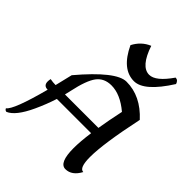

<svg xmlns="http://www.w3.org/2000/svg" viewBox="-284 -1089 1252 1252"><g transform="rotate(45 341.5 -463.5)"><path d="M500.5 -327.6Q513.7 -409.7 535.2 -509.8Q447.3 -584 364.7 -584Q298.3 -584 262.7 -536.9Q227.1 -489.7 201.7 -369.6Q197.3 -348.6 191.9 -327.6ZM2 22.9Q-11.7 21 -16.6 8.3Q23.9 -19 90.3 -269.5Q52.2 -269.5 52.2 -308.1Q52.2 -318.8 55.2 -332.5Q79.6 -327.6 105.5 -327.6Q119.1 -382.8 134.3 -447.3Q322.8 -670.4 417 -670.4Q548.8 -670.4 654.3 -555.2Q595.7 -278.8 595.7 -154.8Q595.7 -54.2 634.3 -54.2Q597.2 15.1 538.1 15.1Q479 15.1 479 -120.1Q479 -181.2 491.2 -269.5H175.3Q152.3 -197.3 118.7 -125Q62 -2.4 2 22.9ZM448.7 -706.5Q337.4 -706.5 266.6 -856.9Q300.8 -922.9 365.7 -949.7Q413.6 -806.2 489.3 -806.2Q549.3 -806.2 624.5 -915.5Q647.9 -915.5 656.2 -887.7Q541.5 -706.5 448.7 -706.5Z"/></g></svg>

Font: Balgruf
Style: Italic
Weight: 500
Italic angle: -12°
Designer: Paul James Miller
Foundry: High-Logic / Made with FontCreator
Version: Version 1.201;March 28, 2021;FontCreator 13.0.0.2683 64-bit